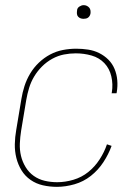

<svg xmlns="http://www.w3.org/2000/svg" viewBox="-20 -717 540 745"><path d="M201 8Q173 8 146.5 2Q120 -4 98.5 -19Q77 -34 63.5 -56Q50 -78 43.5 -104Q37 -130 37.5 -157.5Q38 -185 43 -213L63 -333Q67 -358 75 -383Q83 -408 97 -431.5Q111 -455 131 -474Q151 -493 174.5 -505.5Q198 -518 224 -523Q250 -528 276 -528Q299 -528 322 -524.5Q345 -521 365 -511Q385 -501 400.5 -485.5Q416 -470 424.5 -449.5Q433 -429 435 -406Q437 -383 433 -359L432 -355H413L414 -359Q419 -390 412 -420.5Q405 -451 385 -472Q365 -493 335.5 -501.5Q306 -510 274 -510Q251 -510 228 -505.5Q205 -501 183 -489Q161 -477 143 -459Q125 -441 112.5 -420Q100 -399 93 -376Q86 -353 82 -330L62 -210Q58 -185 57 -160Q56 -135 61.5 -112Q67 -89 79.5 -68.5Q92 -48 111 -34.5Q130 -21 153.5 -15.5Q177 -10 202 -10Q233 -10 265 -19.5Q297 -29 322.5 -49.5Q348 -70 366.5 -98.5Q385 -127 395 -157L413 -151Q401 -118 381 -87.5Q361 -57 332.5 -34.5Q304 -12 269 -2Q234 8 201 8ZM304 -644Q298 -644 292.5 -646Q287 -648 283 -652.5Q279 -657 278.5 -663.5Q278 -670 279 -676Q279 -681 281.5 -685Q284 -689 288 -691.5Q292 -694 296 -695.5Q300 -697 305 -697Q311 -697 316.5 -694.5Q322 -692 326 -687.5Q330 -683 331 -676.5Q332 -670 331 -664Q330 -659 327.5 -655Q325 -651 321.5 -648.5Q318 -646 313.5 -645Q309 -644 304 -644Z"/></svg>

Font: Iosevka Term Curly Thin
Style: Italic
Weight: 100
Italic angle: -9°
Designer: Belleve Invis
Foundry: Belleve Invis
Version: Version 32.3.0